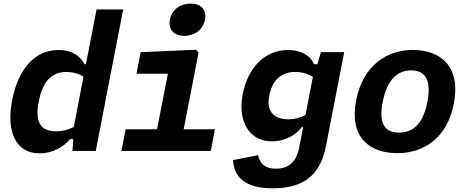

<svg xmlns="http://www.w3.org/2000/svg" viewBox="-20 -816 2520 1038"><path d="M45.5 -274C14.5 -114.5 58.5 13 194 13C267 13 325 -23 359 -64H376.5L371.5 0H497.5L646 -765H502L444.5 -469H437C415 -510 373.5 -545.5 296 -545.5C161.5 -545.5 77 -435 45.5 -274ZM189 -265C211 -377 259 -427 339.5 -427C370.5 -427 403 -419.5 431.5 -402L379 -130C348 -113.5 314.5 -106 282.5 -106C201.5 -106 167.5 -153.5 189 -265Z M636.5 0H1119.5L1142 -117H973L1053.5 -531L1040 -547L740.5 -534L718 -417.5H887.5L829 -117H659.5ZM976.5 -622.5C1033 -622.5 1078 -656.5 1088 -710C1098.5 -763.5 1067 -796.5 1010.5 -796.5C954 -796.5 909.5 -763.5 898.5 -710C888.5 -656.5 920 -622.5 976.5 -622.5Z M1292 -306.5C1264 -162 1326.5 -52 1449 -52C1523 -52 1581.5 -88 1612 -129H1619L1597 -16.5C1580.5 67 1533.5 96 1471.5 96C1411.5 96 1385 68.5 1375.5 23L1240 49.5C1244 132 1294 202 1454 202C1620.5 202 1711.5 132 1742.5 -27.5L1841 -534H1715L1696 -469H1677C1663 -510 1613 -545.5 1537.5 -545.5C1413 -545.5 1320.5 -452.5 1292 -306.5ZM1435.5 -297.5C1451.5 -381.5 1499.5 -427 1576.5 -427C1608 -427 1640.5 -419 1671.5 -401L1631.5 -194C1602.5 -178.5 1569.5 -171 1538.5 -171C1461 -171 1419 -214.5 1435.5 -297.5Z M2433.5 -255.5C2472.5 -455 2364 -546 2211 -546C2074.5 -546 1943 -465 1905.5 -274C1867 -74.5 1976 12 2129 12C2265.5 12 2396.5 -64.5 2433.5 -255.5ZM2290.5 -265C2265.5 -138 2207 -99 2137.5 -99C2068 -99 2024 -138 2049 -265C2073.5 -392 2133.5 -435.5 2203 -435.5C2272.5 -435.5 2315 -392 2290.5 -265Z"/></svg>

Font: Monaspace Neon
Style: Bold Italic
Weight: 700
Italic angle: -11°
Designer: Riley Cran & the Lettermatic Team
Foundry: Lettermatic
Version: Version 1.200 (Monaspace Neon)